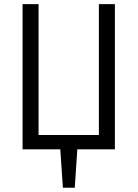

<svg xmlns="http://www.w3.org/2000/svg" viewBox="-20 -711 655 914"><path d="M348.1 0 335.9 182.6H279.3L267.1 0H87.4V-691.4H163.6V-68.4H450.7V-691.4H526.9V0Z"/></svg>

Font: Gidole
Style: Regular
Weight: 400
Version: Version 2.100; ttfautohint (v1.8.4.7-5d5b)